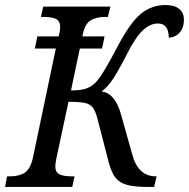

<svg xmlns="http://www.w3.org/2000/svg" viewBox="-39 -740 748 760"><path d="M-11 -42H1Q37 -42 59 -56.5Q81 -71 91 -114L182 -548H99L109 -596H193Q199 -617 199 -634Q199 -657 182.5 -665Q166 -673 135 -673H123L132 -714H398L388 -673H377Q341 -673 318.5 -658.5Q296 -644 288 -600L287 -596H375L365 -548H277L242 -382Q281 -382 302 -389.5Q323 -397 338 -412Q353 -427 374 -461.5Q395 -496 427 -557Q476 -650 518 -685Q560 -720 617 -720Q652 -720 670.5 -704.5Q689 -689 689 -662Q689 -630 672 -611Q655 -592 629 -591Q629 -647 586 -647Q556 -647 527.5 -621Q499 -595 465 -529Q430 -460 408 -427Q386 -394 363 -378Q414 -372 438 -294L485 -127Q508 -42 578 -42H581L571 0H549Q494 0 464.5 -8Q435 -16 419 -35.5Q403 -55 392 -95L347 -269Q339 -300 328.5 -314Q318 -328 297 -332.5Q276 -337 232 -337L184 -112Q180 -94 180 -81Q180 -58 196.5 -50Q213 -42 244 -42H256L247 0H-19Z"/></svg>

Font: Noto Serif Narrow
Style: Italic
Weight: 400
Width: 4
Italic angle: -12°
Designer: Monotype Design Team
Foundry: Monotype Imaging Inc.
Version: Version 1.001